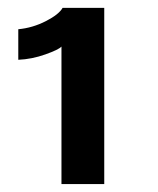

<svg xmlns="http://www.w3.org/2000/svg" viewBox="-20 -757 396 482"><path d="M241.7 -737.3V-294.9H134.3V-640.1Q127.4 -632.3 93.8 -620.4Q60.1 -608.4 25.9 -606.9V-683.6Q62 -687 95 -703.9Q127.9 -720.7 137.2 -737.3Z"/></svg>

Font: Epilogue SemiBold
Style: Regular
Weight: 600
Designer: Tyler Finck
Foundry: Etcetera Type Co
Version: Version 2.112